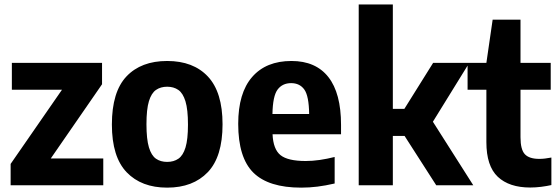

<svg xmlns="http://www.w3.org/2000/svg" viewBox="-20 -828 2498 858"><path d="M27.5 0V-95.5L257 -427H33V-547H436V-451.5L207 -120H441.5V0Z M727 10.5Q612 10.5 546 -58.2Q480 -127 480 -271.5Q480 -417.5 545.2 -486.5Q610.5 -555.5 727 -555.5Q844 -555.5 909.2 -485.8Q974.5 -416 974.5 -272.5Q974.5 -127.5 908.5 -58.5Q842.5 10.5 727 10.5ZM727 -104.5Q756.5 -104.5 777.2 -118.8Q798 -133 809 -169Q820 -205 820 -271Q820 -338.5 808.8 -375.2Q797.5 -412 776.8 -426.2Q756 -440.5 727 -440.5Q698 -440.5 677.2 -426.2Q656.5 -412 645.5 -375.8Q634.5 -339.5 634.5 -273Q634.5 -206 645.5 -169.5Q656.5 -133 677 -118.8Q697.5 -104.5 727 -104.5Z M1326 10.5Q1180 10.5 1112.2 -56.5Q1044.5 -123.5 1044.5 -274.5Q1044.5 -412.5 1106.8 -484Q1169 -555.5 1282.5 -555.5Q1391 -555.5 1447.5 -483.5Q1504 -411.5 1504 -270V-228H1198Q1201 -160.5 1233.8 -134.5Q1266.5 -108.5 1346 -108.5Q1376 -108.5 1408.8 -113.2Q1441.5 -118 1475.5 -126.5V-8Q1434.5 1.5 1398.5 6Q1362.5 10.5 1326 10.5ZM1281 -456.5Q1242 -456.5 1220.5 -427.8Q1199 -399 1197.5 -318.5H1361.5Q1360.5 -399 1340 -427.8Q1319.5 -456.5 1281 -456.5Z M1583 0V-808H1735.5V-341.5H1787L1915.5 -547H2077L1914.5 -284L2095 0H1929.5L1788 -220.5H1735.5V0Z M2349.5 10Q2255.5 10 2204.5 -38Q2153.5 -86 2153.5 -193V-427H2069.5V-547H2153.5L2181.5 -740H2306V-547H2441V-427H2306V-214.5Q2306 -159.5 2325.5 -138.8Q2345 -118 2390 -118Q2402.5 -118 2415.2 -119.5Q2428 -121 2444 -124V-1Q2424 3.5 2398.8 6.8Q2373.5 10 2349.5 10Z"/></svg>

Font: Encode Sans SemiCondensed SemiCondensed
Style: Bold
Weight: 700
Width: 4
Designer: Multiple Designers
Foundry: Impallari Type
Version: Version 3.000; ttfautohint (v1.8.3) -l 8 -r 50 -G 200 -x 14 